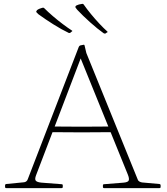

<svg xmlns="http://www.w3.org/2000/svg" viewBox="-20 -965 855 985"><path d="M528 -798 521 -793Q514 -792 511 -795Q480 -817 442 -851Q404 -885 376 -915Q370 -922 368 -925.5Q366 -929 367 -931.5Q368 -934 372 -937Q378 -940 385 -942Q392 -944 401 -945Q407 -946 410 -941Q426 -918 447 -892.5Q468 -867 490 -843.5Q512 -820 530 -804Q535 -800 528 -798ZM348 -803 341 -797Q335 -794 331 -797Q297 -813 254 -840Q211 -867 177 -892Q171 -898 168 -901Q165 -904 166 -906.5Q167 -909 170 -913Q175 -917 182 -920Q189 -923 197 -925Q203 -927 207 -923Q226 -904 251 -882.5Q276 -861 302 -841.5Q328 -822 348 -809Q354 -806 348 -803ZM12 0Q6 0 6 -6V-14Q6 -20 12 -21L104 -30Q111 -31 116 -35.5Q121 -40 123 -47L384 -724Q386 -730 392 -732L407 -735Q413 -737 414 -731L423 -693L687 -43Q689 -37 695.5 -33.5Q702 -30 709 -29L798 -21Q804 -20 804 -14V-6Q804 0 798 0H514Q508 0 508 -6V-14Q508 -20 514 -20L614 -28Q637 -30 640.5 -39.5Q644 -49 636 -69L383 -692L403 -689L165 -66Q157 -45 164 -37.5Q171 -30 193 -28L296 -20Q302 -20 302 -14V-6Q302 0 296 0ZM242 -316Q321 -315 399 -315Q477 -315 556 -316V-287Q477 -286 399 -286Q321 -286 242 -287Z"/></svg>

Font: Hahmlet Thin
Style: Regular
Weight: 250
Version: Version 1.002